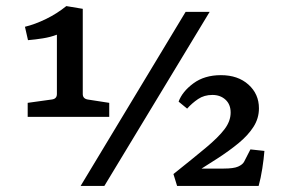

<svg xmlns="http://www.w3.org/2000/svg" viewBox="-20 -611 942 631"><path d="M252 -302Q252 -287 268 -284L339 -273V-227H71V-273L150 -284Q167 -286 167 -302V-497Q146 -489 121 -485Q96 -481 72 -479L62 -523Q95 -531 131 -548.5Q167 -566 198 -591L252 -582ZM245 0 590 -572H669L323 0ZM550 -39Q614 -90 656 -125Q698 -160 718 -186.5Q738 -213 738 -241Q738 -268 721 -283.5Q704 -299 678 -299Q651 -299 631 -285.5Q611 -272 595 -254L567 -277Q579 -310 615.5 -337Q652 -364 706 -364Q762 -364 796.5 -333Q831 -302 831 -255Q831 -222 813 -194Q795 -166 764 -140.5Q733 -115 693.5 -89.5Q654 -64 611 -37L605 -57H715Q748 -57 762.5 -63.5Q777 -70 782 -79L803 -120L849 -115Q847 -89 842 -57Q837 -25 830 0H562Z"/></svg>

Font: Yrsa SemiBold
Style: Regular
Weight: 600
Version: Version 2.004